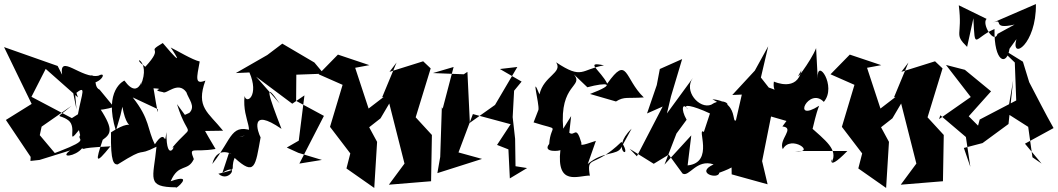

<svg xmlns="http://www.w3.org/2000/svg" viewBox="-44 -828 5211 946"><path d="M447 -386C403 -405 459 -499 353 -434C434 -379 498 -485 441 -455C357 -438 246 -567 262 -460L240 -503L-24 -596C22 -502 67 -407 112 -316L-15 -237L107 -55L106 -35L151 -40L302 -87C246 -47 328 -57 360 -97C396 -88 307 -98 500 -107C424 -13 426 -31 462 -139C507 -171 516 -194 436 -313C364 -278 451 -280 517 -301ZM351 -162C332 -137 405 -143 250 -83L226 -74L152 -162L161 -204L309 -307C221 -233 243 -272 293 -235C339 -200 280 -106 345 -187ZM326 -366C385 -413 359 -370 340 -265L310 -246L111 -351L186 -498L175 -494L340 -348C307 -450 290 -497 333 -289Z M550 -262 559 -302C589 -133 648 -271 503 -176C500 -25 518 -17 536 -18C689 -114 620 -51 727 -105C712 52 674 94 824 95C815 111 922 21 797 65C836 -26 881 20 911 -44C885 -110 908 -75 1018 -94C910 -272 927 -285 921 -182L1055 -184C981 -276 920 -299 968 -431C915 -410 925 -443 940 -525C904 -533 828 -579 797 -594C797 -594 888 -462 758 -616C667 -562 773 -608 672 -499C588 -558 706 -539 649 -407C664 -488 649 -320 569 -431C568 -431 465 -385 527 -184ZM867 -262 828 -315C888 -123 920 -239 801 -96C833 -132 775 -8 776 -177C764 -90 778 -207 719 -117C681 -191 696 -240 610 -348L734 -290C737 -230 713 -397 712 -393C783 -389 688 -387 759 -374C775 -361 833 -431 874 -374C886 -338 921 -304 889 -272Z M1505 -520 1347 -613 1273 -557 1118 -468 1185 -471C1234 -358 1171 -312 1161 -355C1147 -228 1233 -168 1135 -153L1220 -176C1090 -229 1105 -149 1002 -20C1028 -127 1129 -49 1084 -74L1052 23C1141 -32 1086 78 1032 28C1137 3 1086 14 1112 -50C1212 41 1214 -7 1240 -151C1226 -177 1182 -304 1343 -193C1279 -358 1253 -437 1334 -318L1218 -450L1396 -317L1456 -358L1428 -135L1369 -101L1426 -75L1542 -40L1431 -22L1552 -257L1415 -331L1416 -460L1551 -465Z M1910 -520 1839 -349 1846 -350 1673 -217 1786 -251 1706 -494 1776 -507 1621 -559 1526 -462 1644 -410 1582 -203 1682 -72 1663 2 1800 98 1814 -129 1775 -201 1831 -245 1874 -318 1949 -22 1872 82 2080 65 2084 -163 1982 -274 1994 -217 2078 -491 2041 -526 1875 -474Z M2553 0 2496 -9 2494 -144 2482 -251 2489 -381 2526 -426 2419 -488 2505 -498 2395 -311 2271 -223 2259 -474 2241 -462 2089 -468 2191 -498 2137 -292 2133 -300 2125 -55 2111 25 2331 -45 2215 -77 2286 -266 2472 -216 2405 -114 2461 -92 2468 51Z M2770 -256 2731 -194C2711 -417 2834 -400 2784 -461L2850 -398C2946 -424 3000 -417 2863 -365L2991 -328C3032 -354 3049 -342 3128 -348C3031 -441 3050 -560 2948 -416C2914 -483 2833 -527 2932 -506C2818 -486 2827 -434 2696 -521C2730 -469 2635 -455 2614 -363C2570 -472 2614 -318 2609 -287L2585 -225C2725 -180 2669 -223 2662 -119C2626 -74 2718 -84 2717 -89C2697 91 2804 37 2863 37V42C2844 -70 2878 7 3018 -129C3082 -32 2956 -86 3068 -194L3017 -101C2997 -61 2929 -85 2852 -20L2892 -134C2814 -107 2818 -113 2821 -123C2794 -216 2788 -153 2761 -174Z M3262 -353 3317 -537 3207 -488 3192 -409 3144 -269 3221 -303 3094 -58 3058 -95 3177 -21 3251 -66 3319 27C3351 47 3388 -47 3472 -18C3378 25 3497 58 3500 23C3631 -24 3631 -53 3613 -273C3532 -160 3627 -325 3466 -339C3590 -264 3539 -366 3460 -312C3402 -289 3322 -380 3370 -444L3242 -269ZM3424 -178C3385 -206 3479 -27 3344 -13L3362 -161L3230 -17L3289 -170L3339 -238C3308 -292 3320 -326 3346 -289C3313 -318 3366 -310 3454 -269Z M3811 -205C3876 -198 3790 -140 3813 -93C3853 -168 3983 -70 3873 -84H4131C4011 40 4068 -84 4054 -27C4085 -92 4030 -130 3934 -216C3964 -136 3955 -212 3992 -307C3852 -218 3942 -403 4015 -326C4081 -403 3979 -550 3985 -441L3977 -591C3954 -529 3850 -393 3905 -482C3884 -375 3774 -424 3769 -426C3754 -325 3892 -349 3737 -399L3847 -265L3705 -446L3741 -600L3675 -480L3564 -360L3611 -362L3565 -161L3560 -44L3561 31L3738 80L3711 -34L3755 -254L3831 -232Z M4432 -520 4361 -349 4368 -350 4195 -217 4308 -251 4228 -494 4298 -507 4143 -559 4048 -462 4166 -410 4104 -203 4204 -72 4185 2 4322 98 4336 -129 4297 -201 4353 -245 4396 -318 4471 -22 4394 82 4602 65 4606 -163 4504 -274 4516 -217 4600 -491 4563 -526 4397 -474Z M4956 -520 4963 -333 4783 -239 4775 -209 4729 -255 4839 -378 4710 -484 4617 -508 4739 -350 4583 -241 4589 -260 4715 -153 4737 -6 4705 -99 4797 -123 4925 -217 4948 -433 4920 -268 5022 -203 5043 -53 5088 -22 5006 -120 5147 -197C5105 -271 5067 -347 5027 -423L4996 -524L4872 -601ZM4871 -661C4855 -608 4791 -710 4817 -735L4680 -802C4700 -647 4653 -664 4721 -597L4752 -738C4760 -572 4754 -642 4856 -685C4853 -519 4917 -501 4930 -588L4964 -635C4934 -528 5063 -608 5060 -808L4845 -715C4910 -743 4833 -679 4955 -707Z"/></svg>

Font: Asimov Silicon
Style: Regular
Weight: 400
Designer: Google
Version: Version 2.000980; 2014